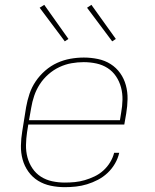

<svg xmlns="http://www.w3.org/2000/svg" viewBox="-20 -766 640 794"><path d="M248 8Q218 8 189.5 2Q161 -4 137.5 -18.5Q114 -33 97.5 -56Q81 -79 73.5 -106.5Q66 -134 66.5 -163.5Q67 -193 72 -223L88 -323Q93 -351 102 -378Q111 -405 127.5 -429.5Q144 -454 167 -474Q190 -494 216.5 -506Q243 -518 271 -523Q299 -528 327 -528Q356 -528 385 -522Q414 -516 437.5 -501Q461 -486 477 -463.5Q493 -441 500.5 -413.5Q508 -386 507.5 -356.5Q507 -327 502 -297L494 -251H97L92 -220Q88 -193 87.5 -166.5Q87 -140 93.5 -115.5Q100 -91 114 -70Q128 -49 149 -35.5Q170 -22 195.5 -16.5Q221 -11 248 -11Q269 -11 289.5 -13Q310 -15 330.5 -21Q351 -27 371 -36.5Q391 -46 407.5 -61Q424 -76 435.5 -95Q447 -114 452 -134H473Q468 -111 455.5 -89.5Q443 -68 425 -51Q407 -34 385 -22.5Q363 -11 340 -4Q317 3 294 5.5Q271 8 248 8ZM100 -269H476L481 -300Q486 -327 486.5 -353.5Q487 -380 480.5 -404.5Q474 -429 460 -450Q446 -471 425 -484.5Q404 -498 378.5 -503.5Q353 -509 326 -509Q301 -509 275.5 -504.5Q250 -500 225.5 -488.5Q201 -477 180 -458.5Q159 -440 144.5 -417.5Q130 -395 121.5 -370Q113 -345 109 -320ZM444 -595 340 -734 358 -746 459 -605ZM248 -595 144 -734 163 -746 263 -605Z"/></svg>

Font: Iosevka SS04 Th Ex Obl
Style: Regular
Weight: 100
Width: 7
Italic angle: -9°
Monospace: yes
Designer: Belleve Invis
Foundry: Belleve Invis
Version: Version 19.0.0; ttfautohint (v1.8.4)